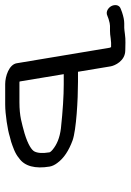

<svg xmlns="http://www.w3.org/2000/svg" viewBox="87 -608 504 741"><g transform="rotate(90 339.5 -238.0)"><path d="M255.7 -231.5H294.5C339.8 -231.5 396.9 -227.9 465 -220.6C501.8 -216 527.3 -205 547.3 -188.5C555.3 -181.8 557.3 -177.5 557.5 -176C562 -149.1 560.1 -130.1 554 -118.3C548.6 -107.8 528.2 -93.7 484.8 -80.4C444.8 -69.8 419.9 -60.5 363.8 -60.5H287.3L284 -61.2ZM133.8 -469.6C113.1 -470.5 86.3 -465 77 -465H60C47.5 -465 33.8 -462.1 16.5 -456.4L3.2 -451.3C-13.1 -445.6 -13.2 -427.4 -7.2 -415.7C-1.3 -404.2 14.2 -392 30.7 -400L43 -404.6C54.1 -408.2 63.8 -410 69.2 -410H88.4C97.4 -410 106.7 -410.9 117.6 -412.7C132.2 -414.8 138.2 -414.4 151.4 -414.2C152.1 -412.9 153.6 -409.9 153.8 -408.6L213.6 -50C218.5 -20.5 263.8 -5.5 294 -5.5H372.9C410 -5.5 472.1 -15.1 496.8 -23.3L517 -28.6C535.7 -35.2 561.2 -42.8 579.6 -58.7C611.2 -80.2 621.6 -121.5 612.4 -177C610.7 -187 605.7 -197.1 598.9 -206.1C580.7 -231.7 550.5 -251.3 511.1 -265.7C470.9 -279.9 354.1 -286.5 285.3 -286.5H246.5L225.6 -412.4C223 -428 205.1 -469 163.5 -469C152.8 -469 142.9 -469.2 133.8 -469.6Z"/></g></svg>

Font: MewTooHand
Style: BdWideLta
Weight: 400
Designer: Mew Too, Robert Jablonski
Version: Version 0.77